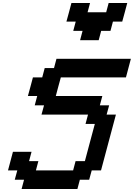

<svg xmlns="http://www.w3.org/2000/svg" viewBox="-20 -1270 899 1290"><path d="M125 0H500L516.6 -62.5H579.1L596.2 -125H658.7Q675.3 -187.5 708.7 -312.5Q742.2 -437.5 758.8 -500H696.3L713.4 -562.5H650.9L667.5 -625H355Q360.4 -646 371.6 -687.7Q382.8 -729.5 388.7 -750H826.2Q831.5 -770.5 842.8 -812.5Q854 -854.5 859.4 -875H359.4L342.8 -812.5H280.3L263.7 -750H201.2Q195.8 -729.5 184.6 -687.7Q173.3 -646 167.5 -625H230L213.4 -562.5H275.9L258.8 -500H571.3L554.7 -437.5H617.2Q606 -396 583.7 -312.5Q561.5 -229 550.3 -187.5H487.8L471.2 -125H221.2L237.8 -187.5H175.3L191.9 -250H66.9Q61.5 -229 50.3 -187.3Q39.1 -145.5 33.7 -125H96.2L79.1 -62.5H141.6ZM518.1 -1000H643.1L659.7 -1062.5H722.2L738.8 -1125H801.3Q807.1 -1146 818.4 -1187.5Q829.6 -1229 835 -1250H710L693.4 -1187.5H568.4L585 -1250H460Q454.6 -1229 443.4 -1187.5Q432.1 -1146 426.3 -1125H488.8L472.2 -1062.5H534.7Z"/></svg>

Font: Faithful 32x
Style: Oblique
Weight: 400
Foundry: Faithful Resource Pack
Version: Version 1.0; January 27, 2023